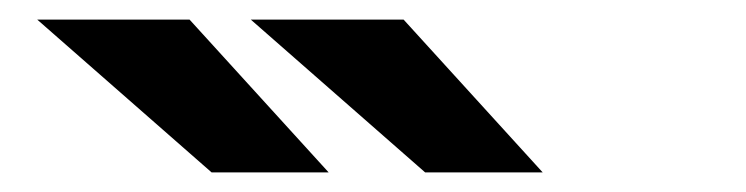

<svg xmlns="http://www.w3.org/2000/svg" viewBox="-20 -941 762 196"><path d="M196 -765 18 -921H173.5L315.5 -765ZM414 -765 236 -921H392L534 -765Z"/></svg>

Font: Undotted
Style: Bold
Weight: 700
Designer: Delve Withrington, Dave Bailey, Thomas Jockin
Foundry: Delve Fonts LLC
Version: Version 4.000